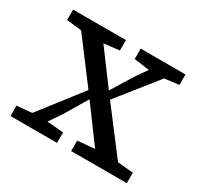

<svg xmlns="http://www.w3.org/2000/svg" viewBox="-112 -629 793 765"><g transform="rotate(30 284.5 -246.0)"><path d="M17 0V-48L108 -56H137L231 -48V0ZM44 0 256 -273 291 -235H268L196 -114L119 0ZM296 0V-48L406 -58H445L552 -48V0ZM306 -227 273 -267H295L367 -384L443 -492H517ZM415 0 247 -228 48 -492H151L313 -274L522 0ZM21 -444V-492H264V-444L161 -432H129ZM332 -444V-492H538V-444L444 -432H421Z"/></g></svg>

Font: Source Serif 4
Style: Regular
Weight: 400
Designer: Frank Grießhammer
Foundry: Adobe Systems Incorporated
Version: Version 4.004;hotconv 1.0.116;makeotfexe 2.5.65601